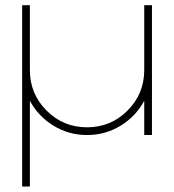

<svg xmlns="http://www.w3.org/2000/svg" viewBox="-20 -512 660 728"><path d="M64 -246.1V-492.2H93.3V-246.1Q93.3 -156.2 156.5 -92.8Q219.7 -29.3 310.1 -29.3Q400.4 -29.3 463.6 -92.8Q526.9 -156.2 526.9 -246.1V-492.2H556.2V0H526.9V-129.9Q495.1 -70.8 437.3 -35.4Q379.4 0 310.1 0Q240.7 0 182.9 -35.4Q125 -70.8 93.3 -129.9V195.3H64Z"/></svg>

Font: Cherry
Style: Light
Weight: 300
Designer: Amin Abedi
Version: Version 1.00 ; ttfautohint (v1.6)